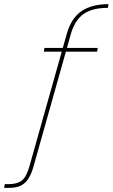

<svg xmlns="http://www.w3.org/2000/svg" viewBox="-120 -773 545 929"><path d="M-100 136 -97 118H-79Q-38 118 -15.5 101.5Q7 85 22 33L203 -609Q225 -686 275 -719.5Q325 -753 405 -753L402 -735Q326 -735 284 -705Q242 -675 223 -609L42 33Q33 65 19.5 88Q6 111 -16 123.5Q-38 136 -76 136ZM92 -523 95 -541H353L350 -523Z"/></svg>

Font: DM Sans 10pt Thin
Style: Italic
Weight: 250
Italic angle: -10°
Version: Version 4.004;gftools[0.9.30]